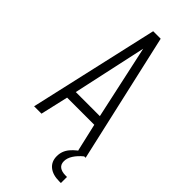

<svg xmlns="http://www.w3.org/2000/svg" viewBox="-294 -803 1049 1049"><g transform="rotate(45 230.0 -278.5)"><path d="M31 0 201 -750H259L429 0H372L335 -161H125L88 0ZM137 -216H323L225 -667H235ZM418 193Q368 193 339.5 169.8Q311 146.5 311 105Q311 65.5 336.8 34.5Q362.5 3.5 409 -23H418V0Q389.5 23.5 373.8 48.2Q358 73 358 97Q358 122 374.5 134Q391 146 419 146H431V193Z"/></g></svg>

Font: Mohave Light
Style: Regular
Weight: 300
Designer: Gumpita Rahayu
Foundry: Tokotype
Version: Version 2.003